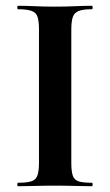

<svg xmlns="http://www.w3.org/2000/svg" viewBox="-20 -645 382 665"><path d="M227 -81Q227 -52 232 -37Q237 -22 252 -17Q267 -12 298 -12Q301 -12 301 -6Q301 0 298 0Q271.7 0 240 -1Q208.3 -2 170 -2Q133.6 -2 101 -1Q68.5 0 42 0Q40 0 40 -6Q40 -12 42.4 -12Q72.8 -12 88.4 -17Q104 -22 109.5 -37Q115 -52 115 -81V-544Q115 -573 109.7 -587.5Q104.5 -602 88.6 -607.5Q72.8 -613 42 -613Q40 -613 40 -619Q40 -625 42 -625Q68.5 -625 101 -623.5Q133.6 -622 170 -622Q208.3 -622 240.6 -623.5Q272.8 -625 298 -625Q301 -625 301 -619Q301 -613 298 -613Q267.7 -613 252.5 -607Q237.4 -601 232.2 -586Q227 -571 227 -542Z"/></svg>

Font: Cormorant Garamond Light
Style: Regular
Weight: 300
Designer: Christian Thalmann (Catharsis Fonts)
Foundry: Catharsis Fonts
Version: Version 4.001